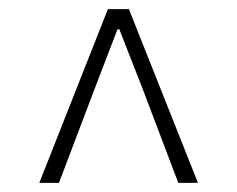

<svg xmlns="http://www.w3.org/2000/svg" viewBox="-20 -690 519 420"><path d="M66 -290 216 -670H262L413 -290H370L293 -493L241 -626H237L186 -493L109 -290Z"/></svg>

Font: CV Source Sans Light
Style: Regular
Weight: 300
Designer: Paul D. Hunt
Foundry: Adobe Systems Incorporated
Version: Version 3.001